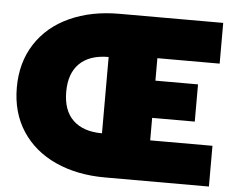

<svg xmlns="http://www.w3.org/2000/svg" viewBox="-50 -758 992 817"><g transform="rotate(5 445.5 -349.5)"><path d="M20 -349Q20 -456 71.5 -535.5Q123 -615 215.5 -657Q308 -699 427 -699H871V-525H605V-429H787V-270H605V-174H871V0H427Q308 0 215.5 -42Q123 -84 71.5 -163Q20 -242 20 -349ZM398 -512Q317 -512 274 -470Q231 -428 231 -349Q231 -269 274.5 -227.5Q318 -186 398 -186Z"/></g></svg>

Font: Prompt ExtraBold
Style: Regular
Weight: 800
Designer: Katatrad Team
Foundry: CadsonDemak
Version: Version 1.000